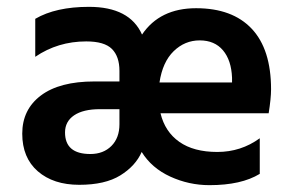

<svg xmlns="http://www.w3.org/2000/svg" viewBox="-20 -536 852 561"><path d="M446 -295H658V-309Q656 -360 631.5 -389Q607 -418 563.5 -418Q520 -418 487.5 -386.5Q455 -355 446 -295ZM170 -149Q170 -86 244 -86Q282 -86 305.5 -109.5Q329 -133 329 -173V-217H272Q223 -217 196.5 -199Q170 -181 170 -149ZM256 -298H329V-329Q329 -371 307 -393Q285 -415 232 -415Q149 -415 83 -370V-481Q143 -516 240 -516Q359 -516 395 -435Q447 -512 553 -512Q659 -512 715.5 -452Q772 -392 772 -275Q772 -249 765 -205H449Q462 -151 504 -121.5Q546 -92 615 -92Q684 -92 739 -132V-28Q685 5 592 5Q532 5 477.5 -20Q423 -45 394 -92Q376 -51 331.5 -23.5Q287 4 211.5 4Q136 4 90.5 -35.5Q45 -75 45 -145.5Q45 -216 99.5 -257Q154 -298 256 -298Z"/></svg>

Font: Hind Kochi SemiBold
Style: Regular
Weight: 600
Designer: Dhruvi Tolia
Foundry: Indian Type Foundry
Version: Version 0.702;PS 1.0;hotconv 1.0.81;makeotf.lib2.5.63406